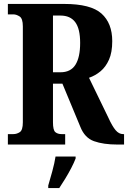

<svg xmlns="http://www.w3.org/2000/svg" viewBox="-20 -734 650 975"><path d="M20 0V-53H48Q65 -53 80.5 -63Q96 -73 96 -113V-600Q96 -640 79.5 -650.5Q63 -661 48 -661H20V-714H306Q441 -714 495.5 -665Q550 -616 550 -525Q550 -468 533.5 -431Q517 -394 490.5 -372Q464 -350 432 -339L530 -137Q550 -93 567 -73Q584 -53 605 -53H610V0H576Q505 0 457.5 -17Q410 -34 388 -90L297 -309H249V-113Q249 -73 261 -63Q273 -53 293 -53H311V0ZM287 -367Q339 -367 363 -405Q387 -443 387 -516Q387 -588 362 -621.5Q337 -655 287 -655H249V-367ZM225 208Q234 178 245.5 136Q257 94 262 61H364V71Q356 92 342 119Q328 146 311.5 173Q295 200 281 221H225Z"/></svg>

Font: Noto Serif Khmer ExtraCondensed ExtraBold
Style: Regular
Weight: 800
Width: 2
Designer: Danh Hong and the Monotype Design Team
Foundry: Monotype Imaging Inc.
Version: Version 2.004; ttfautohint (v1.8.4.7-5d5b)